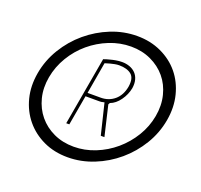

<svg xmlns="http://www.w3.org/2000/svg" viewBox="-123 -846 1041 992"><g transform="rotate(20 397.0 -350.0)"><path d="M762 -350Q749 -276 710 -211.5Q671 -147 614 -98.5Q557 -50 487 -22Q417 6 344 6Q270 6 210.5 -22Q151 -50 111 -98.5Q71 -147 54.5 -211.5Q38 -276 51 -350Q64 -424 103.5 -489Q143 -554 200 -602Q257 -650 326.5 -678Q396 -706 470 -706Q543 -706 603 -678Q663 -650 702.5 -602Q742 -554 758.5 -489Q775 -424 762 -350ZM700 -350Q711 -411 697.5 -465Q684 -519 651 -558.5Q618 -598 568.5 -621Q519 -644 459 -644Q398 -644 340.5 -621Q283 -598 236 -558.5Q189 -519 156.5 -465Q124 -411 113 -350Q102 -289 115.5 -235.5Q129 -182 162 -142Q195 -102 244.5 -79Q294 -56 355 -56Q415 -56 472.5 -79Q530 -102 577 -142Q624 -182 656.5 -235.5Q689 -289 700 -350ZM433 -532Q422 -532 409 -529.5Q396 -527 385 -524Q372 -520 358 -516L328 -342H400Q444 -342 475.5 -368.5Q507 -395 516 -444Q524 -493 500.5 -512.5Q477 -532 433 -532ZM449 -323 488 -157H468L427 -326Q416 -323 410.5 -322.5Q405 -322 400 -322H324L295 -157H278L344 -533Q360 -539 377 -543Q391 -547 408 -550Q425 -553 442 -553Q464 -553 483.5 -546Q503 -539 516.5 -525Q530 -511 535.5 -490.5Q541 -470 537 -444Q530 -407 507 -375Q484 -343 454 -332Z"/></g></svg>

Font: Marvel
Style: Bold Italic
Weight: 700
Italic angle: -12°
Designer: Carolina Trebol
Foundry: Carolina Trebol
Version: Version 1.001